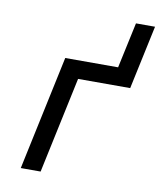

<svg xmlns="http://www.w3.org/2000/svg" viewBox="-81 -782 708 847"><g transform="rotate(10 272.5 -358.5)"><path d="M250.5 -431.2 158.7 0H69.8L178.7 -512.2H415.5L459.5 -716.8H544.9L483.9 -431.2Z"/></g></svg>

Font: Cadman
Style: Italic
Weight: 400
Italic angle: -12°
Designer: Paul James MIller
Foundry: High-Logic / Made with FontCreator
Version: Version 2.114;March 28, 2021;FontCreator 13.0.0.2683 64-bit